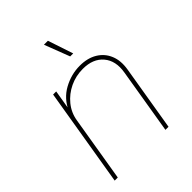

<svg xmlns="http://www.w3.org/2000/svg" viewBox="-211 -867 985 985"><g transform="rotate(-45 281.5 -375.0)"><path d="M123.5 -356 64.5 0H42L130.9 -535.6H153.3L133.8 -418.5L127.9 -418.9Q156.2 -481.4 213.1 -512.5Q270 -543.5 332 -543.5Q388.2 -543.5 427.2 -519.8Q466.3 -496.1 483.6 -454.1Q501 -412.1 491.7 -356L432.6 0H410.2L469.2 -356.4Q481.9 -430.7 443.8 -475.8Q405.8 -521 331.5 -521Q280.8 -521 236.3 -499.8Q191.9 -478.5 161.6 -441.2Q131.3 -403.8 123.5 -356ZM331.1 -611.8 278.3 -749.5H307.1L353 -611.8Z"/></g></svg>

Font: Inter 20pt Thin
Style: Italic
Weight: 250
Italic angle: -9.3988°
Version: Version 4.001;git-66647c0bb